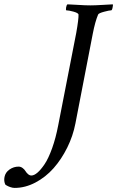

<svg xmlns="http://www.w3.org/2000/svg" viewBox="-201 -666 554 907"><path d="M159.2 -510.7Q170.9 -576.7 169.9 -597.7Q168 -605 145.8 -611.1Q123.5 -617.2 112.3 -617.2Q110.8 -617.2 110.6 -621.8Q110.4 -626.5 111.3 -630.9Q113.3 -643.1 118.2 -645.5Q136.2 -645 169.4 -642.8Q202.6 -640.6 225.6 -640.6Q248 -640.6 283 -642.8Q317.9 -645 332 -645.5Q333.5 -643.1 331.1 -631.8Q328.6 -617.2 324.2 -617.2Q315.9 -617.2 291 -610.6Q266.1 -604 262.7 -597.7Q248.5 -564.5 237.3 -506.8L155.3 -83Q144 -23.9 116.7 31.2Q89.4 86.4 52 128.7Q14.6 170.9 -33.7 196.3Q-82 221.7 -131.8 221.7Q-141.6 221.7 -152.6 217.8Q-163.6 213.9 -169.9 210L-175.8 206.1Q-183.6 189.9 -179.7 169.9Q-175.3 147.9 -155.8 134.5Q-136.2 121.1 -113.3 121.1Q-103 121.1 -94.2 127.7Q-85.4 134.3 -80.8 142.1Q-76.2 149.9 -68.6 156.5Q-61 163.1 -52.7 163.1Q-40 163.1 -24.2 149.7Q-8.3 136.2 9.8 109.4Q27.8 82.5 45.2 34.4Q62.5 -13.7 74.2 -75.2Z"/></svg>

Font: Crimson
Style: Italic
Weight: 400
Italic angle: -11°
Version: Version 0.8